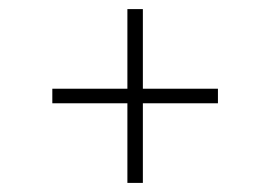

<svg xmlns="http://www.w3.org/2000/svg" viewBox="-20 -591 594 422"><path d="M260 -189V-364H95V-396H260V-571H294V-396H459V-364H294V-189Z"/></svg>

Font: Encode Sans Exp Th
Style: Regular
Weight: 100
Width: 7
Designer: Multiple Designers
Foundry: Impallari Type
Version: Version 3.002; ttfautohint (v1.8.3) -l 8 -r 50 -G 200 -x 14 